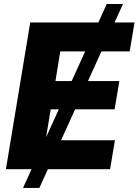

<svg xmlns="http://www.w3.org/2000/svg" viewBox="-20 -839 687 952"><path d="M94.2 92.8 509.3 -819.3H589.8L175.3 92.8ZM9.3 0 129.9 -727.5H647L623 -584H278.8L254.9 -437H571.8L548.3 -296.9H231.4L206.1 -143.6H549.8L525.9 0Z"/></svg>

Font: Inter 20pt ExtraBold
Style: Italic
Weight: 800
Italic angle: -9.3988°
Version: Version 4.001;git-66647c0bb